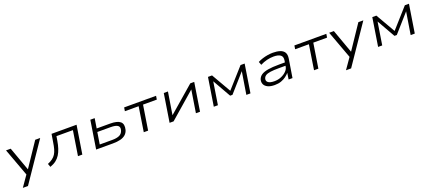

<svg xmlns="http://www.w3.org/2000/svg" viewBox="75 -1741 7061 3159"><g transform="rotate(-20 3605.5 -161.5)"><path d="M124 180 264 -21 269 32 75 -494H157L306 -80H308L586 -494H673L214 180Z M668 10 647 -49Q698 -70 733 -96Q768 -122 790 -157Q812 -192 826 -241.5Q840 -291 850 -360L872 -494H1310L1231 0H1155L1223 -431H935L923 -358Q911 -285 892 -226.5Q873 -168 844.5 -122.5Q816 -77 773 -44Q730 -11 668 10Z M1473 0 1551 -494H1627L1600 -323H1834Q1961 -323 2012 -279Q2063 -235 2038 -137Q2024 -89 1989 -58.5Q1954 -28 1898.5 -14Q1843 0 1767 0ZM1557 -58H1779Q1856 -58 1903 -80Q1950 -102 1966 -157Q1982 -214 1946.5 -239.5Q1911 -265 1823 -265H1590Z M2307 0 2374 -431H2133L2143 -494H2702L2692 -431H2451L2383 0Z M2759 0 2837 -494H2910L2847 -103H2849L3301 -494H3370L3292 0H3220L3282 -392H3280L2829 0Z M3533 0 3611 -494H3682L3878 -154L4181 -494H4253L4175 0H4103L4167 -398H4171L3889 -79H3848L3666 -399H3668L3605 0Z M4600 8Q4527 8 4480.5 -14Q4434 -36 4416.5 -73.5Q4399 -111 4411 -157Q4425 -202 4465.5 -230Q4506 -258 4582.5 -271.5Q4659 -285 4780 -285H4900L4891 -230H4759Q4665 -230 4608 -222Q4551 -214 4523 -195.5Q4495 -177 4486 -146Q4474 -104 4507.5 -78.5Q4541 -53 4617 -53Q4680 -53 4735 -76Q4790 -99 4827 -136.5Q4864 -174 4870 -215L4887 -318Q4897 -384 4857.5 -412Q4818 -440 4738 -440Q4681 -440 4621 -425.5Q4561 -411 4503 -381L4481 -439Q4521 -460 4566 -474Q4611 -488 4657.5 -495.5Q4704 -503 4748 -503Q4821 -503 4873 -486Q4925 -469 4949 -430Q4973 -391 4963 -323L4911 0H4843L4860 -113L4863 -114Q4838 -84 4800 -55.5Q4762 -27 4713 -9.5Q4664 8 4600 8Z M5288 0 5355 -431H5114L5124 -494H5683L5673 -431H5432L5364 0Z M5782 180 5922 -21 5927 32 5733 -494H5815L5964 -80H5966L6244 -494H6331L5872 180Z M6410 0 6488 -494H6559L6755 -154L7058 -494H7130L7052 0H6980L7044 -398H7048L6766 -79H6725L6543 -399H6545L6482 0Z"/></g></svg>

Font: Nunito Sans 7pt Expanded Light
Style: Italic
Weight: 300
Width: 7
Italic angle: -9°
Designer: Vernon Adams
Foundry: Vernon Adams
Version: Version 3.101;gftools[0.9.27]